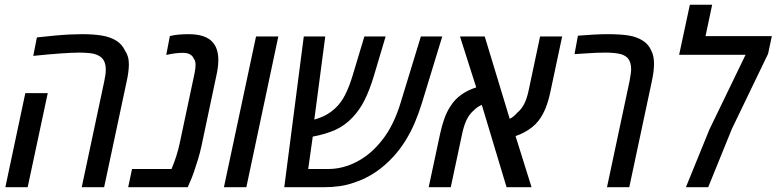

<svg xmlns="http://www.w3.org/2000/svg" viewBox="-20 -783 3248 803"><path d="M321.8 0 416 -442.9Q418.9 -457 420.7 -469Q422.4 -481 422.4 -491.7Q422.4 -514.6 414.3 -529.5Q406.2 -544.4 388.7 -552.2Q374 -559.1 353 -561Q332 -563 312.5 -563Q283.2 -563 235.1 -559.6Q187 -556.2 119.1 -549.3L134.3 -626.5Q172.9 -630.9 207 -634Q241.2 -637.2 270.5 -638.7Q299.8 -640.1 323.2 -640.1Q370.1 -640.1 404.8 -634.5Q439.5 -628.9 464.8 -613.8Q478.5 -605.5 487.8 -594.7Q497.1 -584 502.9 -571.3Q510.3 -560.5 514.6 -546.6Q519 -532.7 519 -514.2Q519 -499.5 516.6 -480.7Q514.2 -461.9 509.3 -440.4L415.5 0ZM2.4 0 85.9 -393.6H179.7L95.7 0Z M516.1 0 532.2 -76.2H697.3Q708 -101.1 716.8 -128.4Q725.6 -155.8 731.4 -183.1L793.5 -475.6Q795.9 -486.3 796.9 -496.1Q797.9 -505.9 797.9 -512.7Q797.9 -521 795.9 -527.3Q793.9 -533.7 790 -538.6Q785.6 -549.3 774.4 -555.7Q763.2 -562 744.6 -562Q731 -562 714.1 -560.1Q697.3 -558.1 675.3 -553.2L690.4 -632.3Q708.5 -636.7 728.8 -638.4Q749 -640.1 768.1 -640.1Q805.2 -640.1 830.6 -631.3Q856 -622.6 870.6 -605Q882.3 -591.3 887.7 -573Q893.1 -554.7 893.1 -532.2Q893.1 -519 891.4 -503.9Q889.6 -488.8 886.2 -472.7L822.3 -170.9Q816.9 -145.5 808.3 -117.2Q799.8 -88.9 791 -63.5Q782.2 -38.1 774.9 -22.9L765.1 0Z M916.5 0 1050.8 -630.4H1144L1010.3 0Z M1168.9 0 1250.5 -630.4H1340.3L1290.5 -252.4L1269.5 -290.5Q1275.9 -286.1 1281.7 -283.9Q1287.6 -281.7 1292 -282.2Q1321.8 -290.5 1342.8 -301.8Q1363.8 -313 1382.8 -331.1Q1406.7 -353 1423.8 -387.2Q1440.9 -421.4 1454.1 -464.8L1503.9 -630.4H1592.8L1542 -460Q1524.9 -404.3 1504.4 -363.5Q1483.9 -322.8 1454.6 -292Q1422.4 -257.8 1382.1 -239.7Q1341.8 -221.7 1289.1 -211.9Q1282.7 -211.9 1277.3 -211.9Q1272 -211.9 1266.1 -212.4Q1260.3 -212.9 1252 -215.3L1293.9 -253.4L1269 -76.2H1352.5Q1415 -76.2 1473.9 -107.4Q1532.7 -138.7 1577.1 -195.8Q1603 -228 1622.8 -268.8Q1642.6 -309.6 1656.2 -355.5L1740.2 -630.4H1829.6L1744.6 -352.1Q1731.4 -309.1 1714.4 -269Q1697.3 -229 1675 -193.6Q1652.8 -158.2 1626.5 -129.4Q1591.8 -90.8 1549.8 -62.5Q1507.8 -34.2 1460 -19Q1431.2 -8.8 1399.9 -4.4Q1368.7 0 1334.5 0Z M1772.9 0 1820.8 -224.1Q1827.6 -255.9 1837.9 -285.4Q1848.1 -314.9 1864.3 -339.4Q1881.8 -367.2 1908.7 -386.5Q1935.5 -405.8 1971.7 -417.5L1903.8 -630.4H2007.3L2111.8 -286.1Q2120.6 -290.5 2128.2 -296.6Q2135.7 -302.7 2142.6 -311Q2160.6 -325.7 2171.9 -347.4Q2183.1 -369.1 2190.4 -402.3L2238.8 -630.4H2331.1L2282.2 -400.4Q2273.9 -360.8 2262 -331.1Q2250 -301.3 2232.4 -278.3Q2221.2 -263.7 2205.6 -251.2Q2189.9 -238.8 2171.9 -229.2Q2153.8 -219.7 2136.2 -213.9L2203.1 0H2098.6L1995.1 -344.2Q1986.3 -340.8 1978 -335.2Q1969.7 -329.6 1961.9 -321.8Q1943.4 -306.2 1931.6 -282Q1919.9 -257.8 1912.6 -222.2L1865.2 0Z M2518.6 0 2612.8 -442.9Q2615.2 -456.5 2617.4 -470.5Q2619.6 -484.4 2619.6 -494.1Q2619.6 -507.8 2616.2 -519.5Q2612.8 -531.2 2606 -539.1Q2601.6 -544.4 2594.7 -548.6Q2587.9 -552.7 2579.6 -555.7Q2566.9 -559.6 2548.6 -561.3Q2530.3 -563 2514.6 -563Q2496.1 -563 2475.6 -562.3Q2455.1 -561.5 2431.9 -559.8Q2408.7 -558.1 2382.8 -556.6L2397 -633.8Q2433.6 -636.7 2464.1 -638.4Q2494.6 -640.1 2521.5 -640.1Q2572.3 -640.1 2607.7 -634.8Q2643.1 -629.4 2669.4 -612.3Q2681.6 -604.5 2690.2 -594Q2698.7 -583.5 2704.1 -570.8Q2710.4 -558.6 2712.9 -544.7Q2715.3 -530.8 2715.3 -516.1Q2715.3 -500.5 2712.9 -481.4Q2710.4 -462.4 2705.6 -440.4L2611.8 0Z M2848.6 0 2947.3 -242.2 3098.1 -553.7H2820.3L2865.2 -763.2H2958.5L2930.7 -631.8H3208L3192.4 -558.1L3041 -244.1L2941.9 0Z"/></svg>

Font: Open Sans SemiCondensed Medium
Style: Italic
Weight: 500
Width: 4
Italic angle: -12°
Designer: Monotype Design Team
Foundry: Monotype Imaging Inc.
Version: Version 3.000